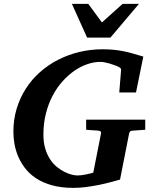

<svg xmlns="http://www.w3.org/2000/svg" viewBox="-20 -937 770 974"><path d="M648.9 -273.9Q642.1 -272.9 639.4 -269.3Q636.7 -265.6 634.8 -258.8L588.9 -25.9Q567.9 -20 540.5 -12.7Q513.2 -5.4 481.9 1Q450.7 7.3 417.7 11.7Q384.8 16.1 353 16.1Q289.1 16.1 241.7 2.4Q194.3 -11.2 160.6 -34.2Q127 -57.1 105 -86.7Q83 -116.2 70.3 -147.9Q57.6 -179.7 52.7 -211.2Q47.9 -242.7 47.9 -269Q47.9 -331.1 64.7 -386.2Q81.5 -441.4 111.6 -488Q141.6 -534.7 183.3 -571.5Q225.1 -608.4 275.4 -634Q325.7 -659.7 382.8 -673.3Q439.9 -687 500 -687Q528.3 -687 553 -684.8Q577.6 -682.6 601.8 -678Q626 -673.3 651.4 -666.3Q676.8 -659.2 707 -649.9L669.9 -467.8H585L594.2 -581.1Q595.2 -589.8 586.7 -595Q578.1 -600.1 567.9 -604Q563 -605.5 554.4 -608.6Q545.9 -611.8 534.9 -615Q523.9 -618.2 511.7 -620.6Q499.5 -623 487.8 -623Q457 -623 423.8 -611.8Q390.6 -600.6 358.6 -578.9Q326.7 -557.1 297.9 -525.1Q269 -493.2 247.3 -452.1Q225.6 -411.1 212.9 -361.3Q200.2 -311.5 200.2 -253.9Q200.2 -213.4 209.7 -182.4Q219.2 -151.4 234.6 -128.2Q250 -105 269.3 -89.6Q288.6 -74.2 307.9 -64.7Q327.1 -55.2 344.2 -51Q361.3 -46.9 373 -46.9Q382.8 -46.9 394 -48.3Q405.3 -49.8 416 -52Q426.8 -54.2 436.5 -56.6Q446.3 -59.1 453.1 -61L492.2 -258.8Q493.7 -268.1 489.3 -271Q484.9 -273.9 473.1 -274.9Q464.4 -274.9 455.1 -275.9Q446.8 -276.4 436.8 -277.1Q426.8 -277.8 417 -278.8V-330.1H716.8V-278.8ZM540 -746.1H421.9L344.7 -917.5H427.7L497.1 -823.2L602.1 -917.5H685.1Z"/></svg>

Font: Charis SIL APac
Style: Bold Italic
Weight: 700
Italic angle: -11°
Foundry: SIL International
Version: Version 5.000